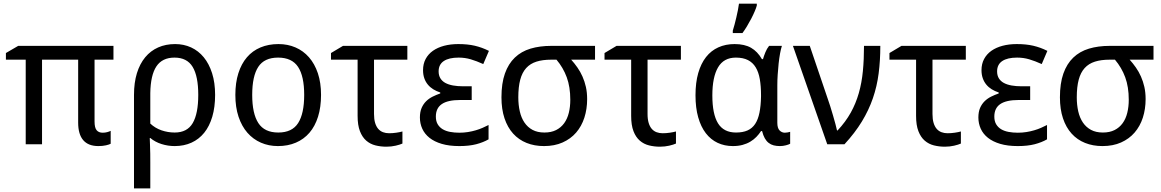

<svg xmlns="http://www.w3.org/2000/svg" viewBox="-20 -786 6327 1046"><path d="M539.1 -63Q552.7 -63 564.2 -66.2Q575.7 -69.3 583 -73.2V-2.9Q575.7 1.5 557.6 5.6Q539.6 9.8 516.1 9.8Q460.9 9.8 433.3 -22.5Q405.8 -54.7 405.8 -118.2V-460.9H209V0H120.1V-460.9H12.2V-497.1L79.1 -536.1H598.1V-460.9H495.1V-124Q495.1 -89.8 506.6 -76.4Q518.1 -63 539.1 -63Z M1151.9 -269Q1151.9 -202.1 1136.5 -150.1Q1121.1 -98.1 1092.5 -62.7Q1064 -27.3 1023.2 -8.8Q982.4 9.8 931.6 9.8Q895 9.8 860.1 -1.2Q825.2 -12.2 798.8 -34.2H795.9Q796.4 -13.2 797.4 9.3Q798.3 28.3 798.6 52Q798.8 75.7 798.8 98.1V240.2H710V-269Q710 -335.4 725.8 -387Q741.7 -438.5 771 -473.9Q800.3 -509.3 841.6 -527.6Q882.8 -545.9 934.1 -545.9Q981.4 -545.9 1021.2 -527.6Q1061 -509.3 1090.1 -473.9Q1119.1 -438.5 1135.5 -387Q1151.9 -335.4 1151.9 -269ZM930.7 -472.2Q863.8 -472.2 832 -424.3Q800.3 -376.5 798.8 -278.8V-112.8Q825.2 -87.9 860.1 -75.9Q895 -64 931.6 -64Q1000 -64 1030 -115.5Q1060.1 -167 1060.1 -269Q1060.1 -371.1 1029.5 -421.6Q999 -472.2 930.7 -472.2Z M1729 -269Q1729 -202.1 1712.6 -150.1Q1696.3 -98.1 1665.8 -62.7Q1635.3 -27.3 1591.8 -8.8Q1548.3 9.8 1494.1 9.8Q1443.8 9.8 1401.4 -8.8Q1358.9 -27.3 1327.9 -62.7Q1296.9 -98.1 1279.5 -150.1Q1262.2 -202.1 1262.2 -269Q1262.2 -335.4 1278.6 -387Q1294.9 -438.5 1325.2 -473.9Q1355.5 -509.3 1399.2 -527.6Q1442.9 -545.9 1497.1 -545.9Q1547.4 -545.9 1589.8 -527.6Q1632.3 -509.3 1663.3 -473.9Q1694.3 -438.5 1711.7 -387Q1729 -335.4 1729 -269ZM1354 -269Q1354 -167 1387.5 -115.5Q1420.9 -64 1496.1 -64Q1571.3 -64 1604.2 -115.5Q1637.2 -167 1637.2 -269Q1637.2 -371.1 1603.8 -421.6Q1570.3 -472.2 1495.1 -472.2Q1419.9 -472.2 1387 -421.6Q1354 -371.1 1354 -269Z M2199.2 -536.1V-460.9H2017.6V-165Q2017.6 -136.2 2023.7 -116.2Q2029.8 -96.2 2040.8 -83.7Q2051.8 -71.3 2066.9 -65.7Q2082 -60.1 2099.6 -60.1Q2108.4 -60.1 2118.7 -60.8Q2128.9 -61.5 2138.7 -63Q2148.4 -64.5 2157.2 -66.2Q2166 -67.9 2172.4 -69.8V-3.9Q2166 -1 2156.5 2Q2147 4.9 2135.7 7.6Q2124.5 10.3 2111.6 11.7Q2098.6 13.2 2085.4 13.2Q2054.2 13.2 2025.6 6.1Q1997.1 -1 1975.3 -19.8Q1953.6 -38.6 1940.9 -71.3Q1928.2 -104 1928.2 -154.8V-460.9H1783.2V-497.1L1848.6 -536.1Z M2549.8 -315.9V-241.2H2486.8Q2419.4 -241.2 2387 -219Q2354.5 -196.8 2354.5 -150.9Q2354.5 -126 2364.5 -109.1Q2374.5 -92.3 2391.6 -82Q2408.7 -71.8 2432.1 -67.4Q2455.6 -63 2482.4 -63Q2507.3 -63 2529.8 -66.7Q2552.2 -70.3 2572 -76.2Q2591.8 -82 2609.1 -89.6Q2626.5 -97.2 2641.6 -105V-26.9Q2612.8 -10.3 2574.2 -0.2Q2535.6 9.8 2482.4 9.8Q2427.2 9.8 2386.7 -2.2Q2346.2 -14.2 2319.8 -35.2Q2293.5 -56.2 2280.5 -84.7Q2267.6 -113.3 2267.6 -146Q2267.6 -176.3 2276.9 -197.8Q2286.1 -219.2 2301.5 -234.4Q2316.9 -249.5 2336.9 -259.5Q2356.9 -269.5 2378.4 -276.9V-282.2Q2357.4 -289.1 2340.3 -299.6Q2323.2 -310.1 2310.8 -325.2Q2298.3 -340.3 2291.5 -359.9Q2284.7 -379.4 2284.7 -403.8Q2284.7 -438 2298.8 -464.6Q2313 -491.2 2338.6 -509.3Q2364.3 -527.3 2399.4 -536.6Q2434.6 -545.9 2476.6 -545.9Q2502.4 -545.9 2524.4 -543.7Q2546.4 -541.5 2566.4 -536.9Q2586.4 -532.2 2605.2 -525.4Q2624 -518.6 2643.6 -508.8L2612.8 -437Q2576.2 -453.6 2544.7 -462.9Q2513.2 -472.2 2478.5 -472.2Q2425.8 -472.2 2397.7 -453.4Q2369.6 -434.6 2369.6 -397Q2369.6 -375 2379.2 -359.4Q2388.7 -343.8 2406.2 -334.2Q2423.8 -324.7 2448.2 -320.3Q2472.7 -315.9 2502.4 -315.9Z M3178.7 -246.1Q3178.7 -191.9 3163.6 -145Q3148.4 -98.1 3118.7 -63.7Q3088.9 -29.3 3044.9 -9.8Q3001 9.8 2943.8 9.8Q2891.6 9.8 2848.9 -7.3Q2806.2 -24.4 2775.6 -58.1Q2745.1 -91.8 2728.5 -141.4Q2711.9 -190.9 2711.9 -255.9Q2711.9 -332 2730.7 -385.3Q2749.5 -438.5 2784.7 -472.2Q2819.8 -505.9 2870.1 -521Q2920.4 -536.1 2982.9 -536.1H3221.7V-460.9H3091.8Q3109.9 -440.9 3125.7 -418.2Q3141.6 -395.5 3153.3 -369.1Q3165 -342.8 3171.9 -312.5Q3178.7 -282.2 3178.7 -246.1ZM2803.7 -255.9Q2803.7 -214.4 2811.8 -179.2Q2819.8 -144 2837.2 -118.4Q2854.5 -92.8 2881.3 -78.4Q2908.2 -64 2945.8 -64Q2982.9 -64 3009.5 -77.4Q3036.1 -90.8 3053.5 -114.7Q3070.8 -138.7 3078.9 -171.4Q3086.9 -204.1 3086.9 -242.2Q3086.9 -312.5 3067.6 -365Q3048.3 -417.5 3011.7 -460.9H2982.9Q2936.5 -460.9 2902.6 -450.2Q2868.7 -439.5 2846.7 -415.3Q2824.7 -391.1 2814.2 -351.8Q2803.7 -312.5 2803.7 -255.9Z M3689.5 -536.1V-460.9H3507.8V-165Q3507.8 -136.2 3513.9 -116.2Q3520 -96.2 3531 -83.7Q3542 -71.3 3557.1 -65.7Q3572.3 -60.1 3589.8 -60.1Q3598.6 -60.1 3608.9 -60.8Q3619.1 -61.5 3628.9 -63Q3638.7 -64.5 3647.5 -66.2Q3656.2 -67.9 3662.6 -69.8V-3.9Q3656.2 -1 3646.7 2Q3637.2 4.9 3626 7.6Q3614.7 10.3 3601.8 11.7Q3588.9 13.2 3575.7 13.2Q3544.4 13.2 3515.9 6.1Q3487.3 -1 3465.6 -19.8Q3443.8 -38.6 3431.2 -71.3Q3418.5 -104 3418.5 -154.8V-460.9H3273.4V-497.1L3338.9 -536.1Z M3989.7 -64Q4026.9 -64 4052.5 -75.4Q4078.1 -86.9 4094 -110.8Q4109.9 -134.8 4117.4 -171.9Q4125 -209 4126 -259.8V-267.1Q4126 -316.4 4119.4 -354.7Q4112.8 -393.1 4096.9 -419.2Q4081.1 -445.3 4054.7 -458.7Q4028.3 -472.2 3988.8 -472.2Q3922.9 -472.2 3891.8 -418.9Q3860.8 -365.7 3860.8 -266.1Q3860.8 -164.1 3891.8 -114Q3922.9 -64 3989.7 -64ZM3972.7 9.8Q3927.2 9.8 3889.6 -7.8Q3852.1 -25.4 3825.2 -60.3Q3798.3 -95.2 3783.7 -147Q3769 -198.7 3769 -267.1Q3769 -335.9 3783.9 -387.9Q3798.8 -439.9 3826.4 -475.1Q3854 -510.3 3893.6 -528.1Q3933.1 -545.9 3981.9 -545.9Q4036.6 -545.9 4071.8 -525.6Q4106.9 -505.4 4130.9 -463.9H4136.7Q4141.6 -481 4149.7 -501Q4157.7 -521 4169.9 -536.1H4239.7Q4234.4 -520 4229.7 -494.6Q4225.1 -469.2 4221.9 -439.7Q4218.8 -410.2 4216.8 -379.4Q4214.8 -348.6 4214.8 -321.8V-117.2Q4214.8 -87.9 4227.1 -75.4Q4239.3 -63 4255.9 -63Q4262.7 -63 4271.7 -64.7Q4280.8 -66.4 4284.7 -67.9V-2.9Q4277.3 1.5 4261.5 5.6Q4245.6 9.8 4229 9.8Q4210.4 9.8 4195.1 5.9Q4179.7 2 4167.5 -7.6Q4155.3 -17.1 4146.5 -32.7Q4137.7 -48.3 4131.8 -71.8H4126Q4115.2 -55.2 4100.8 -40.3Q4086.4 -25.4 4067.6 -14.2Q4048.8 -2.9 4025.4 3.4Q4002 9.8 3972.7 9.8ZM3972.2 -619.1Q3977.1 -633.8 3981.9 -652.6Q3986.8 -671.4 3991.5 -691.2Q3996.1 -710.9 4000 -730.5Q4003.9 -750 4005.9 -766.1H4103V-755.9Q4100.1 -744.1 4092 -725.1Q4084 -706.1 4073 -684.8Q4062 -663.6 4049.3 -642.6Q4036.6 -621.6 4024.9 -606H3972.2Z M4299.8 -536.1H4391.6L4489.7 -247.1Q4495.6 -231 4503.2 -206.8Q4510.7 -182.6 4518.1 -157.5Q4525.4 -132.3 4531.5 -109.9Q4537.6 -87.4 4540 -75.2H4543Q4586.9 -122.1 4614.7 -172.1Q4642.6 -222.2 4658.7 -278.6Q4674.8 -335 4680.9 -398.7Q4687 -462.4 4687 -536.1H4775.9Q4775.9 -456.5 4766.8 -386.2Q4757.8 -315.9 4735.4 -250.7Q4712.9 -185.5 4675.3 -123.8Q4637.7 -62 4580.6 0H4486.8Z M5241.7 -536.1V-460.9H5060.1V-165Q5060.1 -136.2 5066.2 -116.2Q5072.3 -96.2 5083.3 -83.7Q5094.2 -71.3 5109.4 -65.7Q5124.5 -60.1 5142.1 -60.1Q5150.9 -60.1 5161.1 -60.8Q5171.4 -61.5 5181.2 -63Q5190.9 -64.5 5199.7 -66.2Q5208.5 -67.9 5214.8 -69.8V-3.9Q5208.5 -1 5199 2Q5189.5 4.9 5178.2 7.6Q5167 10.3 5154.1 11.7Q5141.1 13.2 5127.9 13.2Q5096.7 13.2 5068.1 6.1Q5039.6 -1 5017.8 -19.8Q4996.1 -38.6 4983.4 -71.3Q4970.7 -104 4970.7 -154.8V-460.9H4825.7V-497.1L4891.1 -536.1Z M5592.3 -315.9V-241.2H5529.3Q5461.9 -241.2 5429.4 -219Q5397 -196.8 5397 -150.9Q5397 -126 5407 -109.1Q5417 -92.3 5434.1 -82Q5451.2 -71.8 5474.6 -67.4Q5498 -63 5524.9 -63Q5549.8 -63 5572.3 -66.7Q5594.7 -70.3 5614.5 -76.2Q5634.3 -82 5651.6 -89.6Q5668.9 -97.2 5684.1 -105V-26.9Q5655.3 -10.3 5616.7 -0.2Q5578.1 9.8 5524.9 9.8Q5469.7 9.8 5429.2 -2.2Q5388.7 -14.2 5362.3 -35.2Q5335.9 -56.2 5323 -84.7Q5310.1 -113.3 5310.1 -146Q5310.1 -176.3 5319.3 -197.8Q5328.6 -219.2 5344 -234.4Q5359.4 -249.5 5379.4 -259.5Q5399.4 -269.5 5420.9 -276.9V-282.2Q5399.9 -289.1 5382.8 -299.6Q5365.7 -310.1 5353.3 -325.2Q5340.8 -340.3 5334 -359.9Q5327.1 -379.4 5327.1 -403.8Q5327.1 -438 5341.3 -464.6Q5355.5 -491.2 5381.1 -509.3Q5406.7 -527.3 5441.9 -536.6Q5477.1 -545.9 5519 -545.9Q5544.9 -545.9 5566.9 -543.7Q5588.9 -541.5 5608.9 -536.9Q5628.9 -532.2 5647.7 -525.4Q5666.5 -518.6 5686 -508.8L5655.3 -437Q5618.7 -453.6 5587.2 -462.9Q5555.7 -472.2 5521 -472.2Q5468.3 -472.2 5440.2 -453.4Q5412.1 -434.6 5412.1 -397Q5412.1 -375 5421.6 -359.4Q5431.2 -343.8 5448.7 -334.2Q5466.3 -324.7 5490.7 -320.3Q5515.1 -315.9 5544.9 -315.9Z M6221.2 -246.1Q6221.2 -191.9 6206.1 -145Q6190.9 -98.1 6161.1 -63.7Q6131.3 -29.3 6087.4 -9.8Q6043.5 9.8 5986.3 9.8Q5934.1 9.8 5891.4 -7.3Q5848.6 -24.4 5818.1 -58.1Q5787.6 -91.8 5771 -141.4Q5754.4 -190.9 5754.4 -255.9Q5754.4 -332 5773.2 -385.3Q5792 -438.5 5827.1 -472.2Q5862.3 -505.9 5912.6 -521Q5962.9 -536.1 6025.4 -536.1H6264.2V-460.9H6134.3Q6152.3 -440.9 6168.2 -418.2Q6184.1 -395.5 6195.8 -369.1Q6207.5 -342.8 6214.4 -312.5Q6221.2 -282.2 6221.2 -246.1ZM5846.2 -255.9Q5846.2 -214.4 5854.2 -179.2Q5862.3 -144 5879.6 -118.4Q5897 -92.8 5923.8 -78.4Q5950.7 -64 5988.3 -64Q6025.4 -64 6052 -77.4Q6078.6 -90.8 6095.9 -114.7Q6113.3 -138.7 6121.3 -171.4Q6129.4 -204.1 6129.4 -242.2Q6129.4 -312.5 6110.1 -365Q6090.8 -417.5 6054.2 -460.9H6025.4Q5979 -460.9 5945.1 -450.2Q5911.1 -439.5 5889.2 -415.3Q5867.2 -391.1 5856.7 -351.8Q5846.2 -312.5 5846.2 -255.9Z"/></svg>

Font: Genotype
Style: Regular
Weight: 400
Foundry: Ascender Corporation
Version: Version 1.00